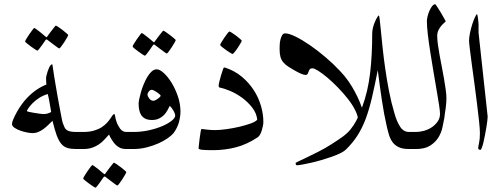

<svg xmlns="http://www.w3.org/2000/svg" viewBox="-20 -704 2375 907"><path d="M364.3 0H340.3Q315.9 0 299.1 -4.9Q282.2 -9.8 270 -23.9Q257.8 -38.1 248 -64.2Q238.3 -90.3 228 -133.3Q218.3 -124.5 208.5 -114.5Q198.7 -104.5 187 -95.7Q175.3 -86.9 162.1 -81.1Q148.9 -75.2 132.3 -75.2Q124.5 -75.2 108.4 -78.1Q92.3 -81.1 76.4 -86.7Q60.5 -92.3 48.6 -100.3Q36.6 -108.4 36.6 -118.7Q36.6 -126.5 43.2 -141.6Q49.8 -156.7 59.3 -174.1Q68.8 -191.4 81.1 -208.7Q93.3 -226.1 105 -238.3Q126.5 -261.7 150.9 -278.6Q175.3 -295.4 199.2 -304.7Q198.7 -310.5 198.2 -316.7Q197.8 -322.8 197.8 -328.6V-337.4Q197.8 -341.8 199.2 -346.2Q205.1 -370.1 212.4 -385.3Q219.7 -400.4 227.1 -400.4Q227.5 -400.4 228.5 -393.3Q229.5 -386.2 231.4 -373.5Q233.4 -360.8 235.8 -344.2Q238.3 -327.6 241.7 -308.6Q246.1 -279.8 252 -248.8Q257.8 -217.8 262.7 -190.7Q267.6 -163.6 271.5 -144.5Q275.4 -125.5 277.3 -121.1Q281.2 -110.8 284.4 -103.5Q287.6 -96.2 293.7 -91.1Q299.8 -85.9 310.8 -83.3Q321.8 -80.6 340.3 -80.6H364.3Q376.5 -80.6 383.5 -76.9Q390.6 -73.2 394 -67.9Q397.5 -62.5 398.4 -55.4Q399.4 -48.3 399.4 -40.5Q399.4 -32.7 398.4 -25.6Q397.5 -18.6 394 -12.9Q390.6 -7.3 383.5 -3.7Q376.5 0 364.3 0ZM221.7 -175.3Q218.3 -193.4 214.6 -216.6Q210.9 -239.7 205.6 -259.8Q181.2 -252.4 162.8 -240Q144.5 -227.5 132.3 -214.8Q120.1 -202.1 113.5 -191.9Q106.9 -181.6 106.9 -179.7Q106.9 -177.7 117.7 -175.3Q128.4 -172.9 142.1 -170.7Q155.8 -168.5 168.7 -166.7Q181.6 -165 186 -165Q193.4 -165 203.9 -167.5Q214.4 -169.9 221.7 -175.3ZM302.2 -538.6Q302.2 -536.1 296.4 -525.9Q290.5 -515.6 283.2 -504.4Q275.9 -493.2 269 -484.1Q262.2 -475.1 259.8 -475.1Q258.3 -475.1 249.8 -481.2Q241.2 -487.3 231 -495.1Q219.2 -503.4 204.6 -515.1Q202.1 -517.6 199.7 -517.6Q197.8 -517.6 195.3 -515.1Q185.5 -501 177.7 -489.7Q170.4 -480 164.6 -472.4Q158.7 -464.8 156.7 -464.8Q154.8 -464.8 145.5 -470.9Q136.2 -477.1 125.7 -484.6Q115.2 -492.2 106.9 -499.3Q98.6 -506.3 98.6 -508.3Q98.6 -510.7 104.7 -521Q110.8 -531.2 118.7 -542.5Q126.5 -553.7 133.3 -562.7Q140.1 -571.8 141.1 -571.8Q144.5 -571.8 152.8 -565.2Q161.1 -558.6 170.4 -551.8Q181.2 -543.5 193.8 -532.2Q197.8 -528.3 199.7 -528.3Q201.7 -528.3 204.6 -533.7Q214.4 -547.4 222.7 -558.1Q230 -566.9 236.1 -575Q242.2 -583 243.7 -583Q245.6 -583 255.4 -576.7Q265.1 -570.3 275.4 -562.3Q285.6 -554.2 293.9 -547.1Q302.2 -540 302.2 -538.6Z M602.1 0H576.7Q558.6 0 546.4 -5.9Q534.2 -11.7 523.9 -22.5Q516.6 -30.3 508.3 -43.5Q500 -56.6 495.1 -68.4Q483.4 -55.7 471.9 -43.2Q460.4 -30.8 446 -21.2Q431.6 -11.7 414.1 -5.9Q396.5 0 372.6 0H348.6Q336.4 0 329.3 -3.7Q322.3 -7.3 318.8 -12.9Q315.4 -18.6 314.5 -25.6Q313.5 -32.7 313.5 -40.5Q313.5 -48.3 314.5 -55.4Q315.4 -62.5 318.8 -67.9Q322.3 -73.2 329.3 -76.9Q336.4 -80.6 348.6 -80.6H372.6Q401.4 -80.6 422.9 -86.7Q444.3 -92.8 459.5 -102.5Q474.6 -112.3 484.4 -122.8Q494.1 -133.3 500.7 -143.1Q507.3 -152.8 511.5 -158.9Q515.6 -165 519 -165Q522.9 -165 524.2 -154.1Q525.4 -143.1 530.3 -129.4Q532.7 -121.6 537.1 -113Q541.5 -104.5 546.9 -96.9Q552.2 -89.4 559.8 -85Q567.4 -80.6 576.7 -80.6H602.1Q614.3 -80.6 621.3 -76.9Q628.4 -73.2 632.1 -67.9Q635.7 -62.5 636.7 -55.4Q637.7 -48.3 637.7 -40.5Q637.7 -32.7 636.7 -25.6Q635.7 -18.6 632.1 -12.9Q628.4 -7.3 621.3 -3.7Q614.3 0 602.1 0ZM576.7 108.9Q576.7 111.3 570.8 121.6Q564.9 131.8 557.6 143.1Q550.3 154.3 543.5 163.3Q536.6 172.4 534.2 172.4Q532.7 172.4 524.2 166.3Q515.6 160.2 505.4 152.3Q493.7 144 479 132.3Q476.6 129.9 474.1 129.9Q472.2 129.9 469.7 132.3Q460 146.5 452.1 157.7Q444.8 167.5 439 175Q433.1 182.6 431.2 182.6Q429.2 182.6 419.9 176.5Q410.6 170.4 400.1 162.8Q389.6 155.3 381.3 148.2Q373 141.1 373 139.2Q373 136.7 379.2 126.5Q385.3 116.2 393.1 105Q400.9 93.8 407.7 84.7Q414.6 75.7 415.5 75.7Q418.9 75.7 427.2 82.3Q435.5 88.9 444.8 95.7Q455.6 104 468.3 115.2Q472.2 119.1 474.1 119.1Q476.1 119.1 479 113.8Q488.8 100.1 497.1 89.4Q504.4 80.6 510.5 72.5Q516.6 64.5 518.1 64.5Q520 64.5 529.8 70.8Q539.6 77.1 549.8 85.2Q560.1 93.3 568.4 100.3Q576.7 107.4 576.7 108.9Z M832.5 -176.8Q832.5 -165 830.6 -152.1Q828.6 -139.2 825 -125.7Q821.3 -112.3 814.7 -99.4Q808.1 -86.4 799.8 -75.2Q791 -64.5 772.5 -51.3Q753.9 -38.1 728.8 -26.9Q703.6 -15.6 673.1 -7.8Q642.6 0 608.4 0H584.5Q572.3 0 565.2 -3.7Q558.1 -7.3 554.7 -12.9Q551.3 -18.6 550.3 -25.6Q549.3 -32.7 549.3 -40.5Q549.3 -48.3 550.3 -55.4Q551.3 -62.5 554.7 -67.9Q558.1 -73.2 565.2 -76.9Q572.3 -80.6 584.5 -80.6H608.4Q648.9 -80.6 685.1 -88.9Q721.2 -97.2 748.5 -109.1Q775.9 -121.1 791.7 -134.3Q807.6 -147.5 807.6 -157.2Q807.6 -167 799.6 -180.9Q791.5 -194.8 782.2 -204.1Q776.9 -193.8 770.3 -181.9Q763.7 -169.9 754.2 -160.2Q744.6 -150.4 730.7 -143.8Q716.8 -137.2 697.8 -137.2Q677.7 -137.2 665.5 -143.8Q653.3 -150.4 646.7 -160.9Q640.1 -171.4 637.5 -185.5Q634.8 -199.7 634.8 -215.3Q634.8 -221.7 637.7 -236.1Q640.6 -250.5 645.8 -268.6Q650.9 -286.6 658.7 -305.7Q666.5 -324.7 676 -340.6Q685.5 -356.4 696.5 -366.5Q707.5 -376.5 720.7 -376.5Q734.4 -376.5 753.7 -359.1Q772.9 -341.8 790.5 -313.2Q808.1 -284.7 820.3 -249Q832.5 -213.4 832.5 -176.8ZM738.8 -252Q738.8 -253.9 733.9 -258.5Q729 -263.2 722.2 -267.8Q715.3 -272.5 708.3 -276.1Q701.2 -279.8 696.8 -279.8Q689.5 -279.8 683.1 -272Q676.8 -264.2 676.8 -257.3Q676.8 -249.5 684.8 -238.8Q692.9 -228 704.6 -228Q709 -228 714.8 -231Q720.7 -233.9 726.1 -237.8Q731.4 -241.7 735.1 -245.6Q738.8 -249.5 738.8 -252ZM810.1 -514.6Q810.1 -512.2 804.2 -502Q798.3 -491.7 791 -480.5Q783.7 -469.2 776.9 -460.2Q770 -451.2 767.6 -451.2Q766.1 -451.2 757.6 -457.3Q749 -463.4 738.8 -471.2Q727.1 -479.5 712.4 -491.2Q710 -493.7 707.5 -493.7Q705.6 -493.7 703.1 -491.2Q693.4 -477.1 685.5 -465.8Q678.2 -456.1 672.4 -448.5Q666.5 -440.9 664.6 -440.9Q662.6 -440.9 653.3 -447Q644 -453.1 633.5 -460.7Q623 -468.3 614.7 -475.3Q606.4 -482.4 606.4 -484.4Q606.4 -486.8 612.5 -497.1Q618.7 -507.3 626.5 -518.6Q634.3 -529.8 641.1 -538.8Q647.9 -547.9 648.9 -547.9Q652.3 -547.9 660.6 -541.3Q668.9 -534.7 678.2 -527.8Q689 -519.5 701.7 -508.3Q705.6 -504.4 707.5 -504.4Q709.5 -504.4 712.4 -509.8Q722.2 -523.4 730.5 -534.2Q737.8 -543 743.9 -551Q750 -559.1 751.5 -559.1Q753.4 -559.1 763.2 -552.7Q772.9 -546.4 783.2 -538.3Q793.5 -530.3 801.8 -523.2Q810.1 -516.1 810.1 -514.6Z M1224.1 -128.4Q1224.1 -119.6 1221.9 -108.4Q1219.7 -97.2 1216.3 -86.7Q1212.9 -76.2 1208 -67.6Q1203.1 -59.1 1197.8 -55.7Q1145.5 -21 1093.3 -7.8Q1041 5.4 986.3 5.4Q953.6 5.4 935.8 3.7Q918 2 918 -3.9Q918 -5.9 919.7 -20.3Q921.4 -34.7 923.3 -51.3Q925.3 -67.9 927.7 -81.3Q930.2 -94.7 932.1 -94.7Q933.6 -94.7 940.4 -93.8Q947.3 -92.8 956.5 -91.8Q965.8 -90.8 976.1 -90.1Q986.3 -89.4 994.6 -89.4Q1018.1 -89.4 1049.6 -93.8Q1081.1 -98.1 1111.1 -105.2Q1141.1 -112.3 1164.6 -120.8Q1188 -129.4 1195.3 -138.7Q1191.9 -169.4 1171.6 -195.6Q1151.4 -221.7 1124.3 -241.7Q1097.2 -261.7 1067.9 -274.2Q1038.6 -286.6 1016.6 -290.5Q1014.6 -292 1013.7 -294.2Q1012.7 -296.4 1012.7 -298.3Q1012.7 -303.7 1016.1 -317.9Q1019.5 -332 1023.9 -347.2Q1028.3 -362.3 1032.5 -373.8Q1036.6 -385.3 1038.1 -385.3Q1040.5 -385.3 1044.4 -384.3Q1088.9 -369.6 1122.3 -341.6Q1155.8 -313.5 1178.5 -278.6Q1201.2 -243.7 1212.6 -204.3Q1224.1 -165 1224.1 -128.4ZM1122.1 -511.7Q1122.1 -509.3 1116.2 -499.3Q1110.4 -489.3 1103 -478Q1095.7 -466.8 1088.1 -457.8Q1080.6 -448.7 1078.1 -448.7Q1076.7 -448.7 1067.4 -454.6Q1058.1 -460.4 1047.6 -467.8Q1037.1 -475.1 1028.6 -482.2Q1020 -489.3 1020 -492.2Q1020 -494.6 1026.1 -504.6Q1032.2 -514.6 1039.8 -525.9Q1047.4 -537.1 1054.4 -546.1Q1061.5 -555.2 1063.5 -555.2Q1065.9 -555.2 1075.7 -549.1Q1085.4 -543 1095.7 -535.2Q1106 -527.3 1114 -520.3Q1122.1 -513.2 1122.1 -511.7Z M1698.7 -159.7Q1698.7 -147.5 1691.9 -133.3Q1689.9 -129.4 1685.8 -126.5Q1681.6 -123.5 1678.2 -123.5Q1671.9 -123.5 1671.9 -133.3Q1671.9 -155.3 1658.4 -182.4Q1645 -209.5 1623.5 -236.8Q1602.1 -264.2 1576.7 -290.3Q1551.3 -316.4 1527.3 -336.7Q1503.4 -356.9 1484.1 -369.1Q1464.8 -381.3 1456.5 -381.3Q1446.8 -381.3 1443.4 -376.7Q1439.9 -372.1 1438 -366Q1436 -359.9 1433.3 -355Q1430.7 -350.1 1422.4 -350.1Q1415 -350.1 1401.6 -356Q1388.2 -361.8 1379.9 -366.7Q1357.9 -378.9 1342.8 -388.7Q1327.6 -398.4 1318.4 -409.4Q1309.1 -420.4 1304.9 -435.1Q1300.8 -449.7 1300.8 -472.7Q1300.8 -480 1301.3 -492.4Q1301.8 -504.9 1304.7 -516.6Q1307.6 -528.3 1312.7 -537.4Q1317.9 -546.4 1327.1 -546.4Q1345.2 -546.4 1376.5 -531Q1407.7 -515.6 1444.3 -490.5Q1481 -465.3 1518.3 -433.3Q1555.7 -401.4 1585.9 -369.1Q1609.4 -344.7 1626.7 -319.3Q1644 -293.9 1656.7 -270Q1669.4 -246.1 1678 -225.6Q1686.5 -205.1 1691.9 -189.5Q1695.3 -181.2 1697 -173.6Q1698.7 -166 1698.7 -159.7Z M1936 0H1912.1Q1881.8 0 1863.5 -8.8Q1845.2 -17.6 1834.2 -32.7Q1823.2 -47.9 1817.4 -67.4Q1811.5 -86.9 1806.6 -109.4Q1800.8 -134.3 1794.9 -165.5Q1789.1 -196.8 1783.9 -231Q1778.8 -265.1 1773.9 -301Q1769 -336.9 1764.6 -372.6Q1750 -298.3 1737.1 -242.9Q1724.1 -187.5 1708 -144Q1691.9 -100.6 1669.7 -65.4Q1647.5 -30.3 1614.3 2.4Q1606 10.7 1587.6 19.8Q1569.3 28.8 1546.1 36.9Q1522.9 44.9 1497.1 52.5Q1471.2 60.1 1448.2 65.2Q1425.3 70.3 1407.7 73.5Q1390.1 76.7 1382.8 76.7Q1379.4 76.7 1377.9 73.5Q1376.5 70.3 1376.5 65.9Q1376.5 64.5 1391.8 57.4Q1407.2 50.3 1431.4 38.6Q1455.6 26.9 1486.1 11.5Q1516.6 -3.9 1545.4 -22.5Q1576.2 -42 1597.9 -57.6Q1619.6 -73.2 1635.3 -92Q1650.9 -110.8 1663.8 -135.3Q1676.8 -159.7 1690.4 -196.8Q1704.6 -235.4 1713.9 -275.1Q1723.1 -314.9 1728.3 -357.7Q1733.4 -400.4 1735.8 -447Q1738.3 -493.7 1738.3 -546.4Q1738.3 -558.6 1741.9 -573.5Q1745.6 -588.4 1751.2 -601.1Q1756.8 -613.8 1762 -622.3Q1767.1 -630.9 1769.5 -630.9Q1771.5 -630.9 1773.9 -610.8Q1776.4 -590.8 1779.5 -556.9Q1782.7 -522.9 1787.6 -477.1Q1792.5 -431.2 1799.8 -379.9Q1807.1 -328.6 1817.6 -274.2Q1828.1 -219.7 1843.3 -168.9Q1854 -130.4 1870.1 -105.5Q1886.2 -80.6 1912.1 -80.6H1936Q1948.2 -80.6 1955.3 -76.9Q1962.4 -73.2 1966.1 -67.9Q1969.7 -62.5 1970.5 -55.4Q1971.2 -48.3 1971.2 -40.5Q1971.2 -32.7 1970.5 -25.6Q1969.7 -18.6 1966.1 -12.9Q1962.4 -7.3 1955.3 -3.7Q1948.2 0 1936 0Z M2088.9 -239.3Q2088.9 -229.5 2087.9 -216.8Q2086.9 -204.1 2085.2 -191.4Q2083.5 -178.7 2081.5 -166.3Q2079.6 -153.8 2078.6 -144.5Q2075.2 -126 2069.8 -101.1Q2064.5 -76.2 2050.5 -54Q2036.6 -31.7 2011.7 -15.9Q1986.8 0 1944.3 0H1920.4Q1908.2 0 1901.1 -3.7Q1894 -7.3 1890.6 -12.9Q1887.2 -18.6 1886.2 -25.6Q1885.3 -32.7 1885.3 -40.5Q1885.3 -48.3 1886.2 -55.4Q1887.2 -62.5 1890.6 -67.9Q1894 -73.2 1901.1 -76.9Q1908.2 -80.6 1920.4 -80.6H1944.3Q1961.9 -80.6 1982.2 -85.9Q2002.4 -91.3 2019 -102.3Q2035.6 -113.3 2047.1 -129.4Q2058.6 -145.5 2058.6 -166.5Q2058.6 -178.7 2054 -209.2Q2049.3 -239.7 2042.2 -280.3Q2035.2 -320.8 2027.3 -367.7Q2019.5 -414.6 2012.5 -459Q2005.4 -503.4 2001 -541.7Q1996.6 -580.1 1996.6 -604.5Q1996.6 -614.3 2000 -627.7Q2003.4 -641.1 2009 -653.8Q2014.6 -666.5 2021.7 -675.3Q2028.8 -684.1 2036.6 -684.1Q2037.1 -684.1 2045.2 -672.1Q2053.2 -660.2 2062 -645.3Q2070.8 -630.4 2078.1 -617.4Q2085.4 -604.5 2085.4 -603.5Q2085.4 -602.1 2079.3 -596.9Q2073.2 -591.8 2065.4 -583Q2057.6 -574.2 2051.5 -562Q2045.4 -549.8 2045.4 -534.2Q2045.4 -516.6 2048.6 -493.7Q2051.8 -470.7 2056.6 -443.8Q2061.5 -417 2067.1 -388.4Q2072.8 -359.9 2077.4 -332.8Q2082 -305.7 2085.4 -281.5Q2088.9 -257.3 2088.9 -239.3Z M2283.7 -153.3Q2283.7 -147.9 2282.2 -134.3Q2280.8 -120.6 2277.8 -103.3Q2274.9 -85.9 2271.2 -66.9Q2267.6 -47.9 2263.9 -32.2Q2260.3 -16.6 2256.3 -6.3Q2252.4 3.9 2249.5 3.9Q2238.8 3.9 2238.8 -6.3Q2238.8 -9.8 2242.9 -28.1Q2247.1 -46.4 2247.1 -75.2Q2247.1 -93.3 2243.2 -130.1Q2239.3 -167 2233.6 -212.6Q2228 -258.3 2221.4 -307.4Q2214.8 -356.4 2209 -398.9Q2203.1 -441.4 2199.5 -472.4Q2195.8 -503.4 2195.8 -512.2Q2195.8 -526.9 2200.2 -548.1Q2204.6 -569.3 2210.7 -588.6Q2216.8 -607.9 2223.4 -622.1Q2230 -636.2 2233.4 -637.2Q2234.9 -635.3 2236.1 -628.9Q2237.3 -622.6 2238.3 -614.7Q2239.3 -606.9 2240 -598.9Q2240.7 -590.8 2240.7 -585.9V-549.3Z"/></svg>

Font: Accordance
Style: Regular
Weight: 400
Version: Version 1.1 (build May 11, 2018) Miklal Software Solutions, 